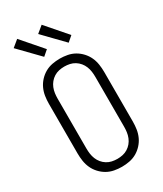

<svg xmlns="http://www.w3.org/2000/svg" viewBox="-239 -1061 979 1155"><g transform="rotate(-30 250.0 -483.0)"><path d="M250 8Q224 8 197.5 3Q171 -2 148 -15Q125 -28 106.5 -48Q88 -68 77 -92Q66 -116 62 -142.5Q58 -169 58 -195V-540Q58 -566 62 -592.5Q66 -619 77 -643Q88 -667 106.5 -687Q125 -707 148 -720Q171 -733 197.5 -738Q224 -743 250 -743Q276 -743 302.5 -738Q329 -733 352 -720Q375 -707 393.5 -687Q412 -667 423 -643Q434 -619 438 -592.5Q442 -566 442 -540V-195Q442 -169 438 -142.5Q434 -116 423 -92Q412 -68 393.5 -48Q375 -28 352 -15Q329 -2 302.5 3Q276 8 250 8ZM250 -47Q269 -47 287.5 -51Q306 -55 322 -65Q338 -75 350 -89.5Q362 -104 369 -121.5Q376 -139 378.5 -157.5Q381 -176 381 -195V-540Q381 -559 378.5 -577.5Q376 -596 369 -613.5Q362 -631 350 -645.5Q338 -660 322 -670Q306 -680 287.5 -684Q269 -688 250 -688Q231 -688 212.5 -684Q194 -680 178 -670Q162 -660 150 -645.5Q138 -631 131 -613.5Q124 -596 121.5 -577.5Q119 -559 119 -540V-195Q119 -176 121.5 -157.5Q124 -139 131 -121.5Q138 -104 150 -89.5Q162 -75 178 -65Q194 -55 212.5 -51Q231 -47 250 -47ZM345 -799 212 -936 258 -974 382 -831ZM175 -799 42 -936 88 -974 212 -831Z"/></g></svg>

Font: Iosevka Term Curly Light
Style: Regular
Weight: 300
Designer: Belleve Invis
Foundry: Belleve Invis
Version: Version 32.3.0